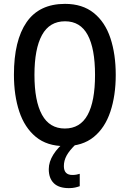

<svg xmlns="http://www.w3.org/2000/svg" viewBox="-20 -745 670 992"><path d="M578 -358Q578 -251 550 -167.5Q522 -84 464 -37Q406 10 315 10Q223 10 165 -38Q107 -86 79.5 -169Q52 -252 52 -359Q52 -536 117.5 -630.5Q183 -725 316 -725Q406 -725 464.5 -678Q523 -631 550.5 -548Q578 -465 578 -358ZM158 -358Q158 -223 197 -152Q236 -81 315 -81Q394 -81 432.5 -151Q471 -221 471 -358Q471 -494 433 -564.5Q395 -635 316 -635Q236 -635 197 -564Q158 -493 158 -358ZM310 113Q310 159 354 159Q367 159 376 157Q385 155 392 153V217Q381 221 367.5 224Q354 227 336 227Q284 227 258 201.5Q232 176 232 129Q232 91 256 53Q280 15 319 -14L372 0Q338 33 324 59Q310 85 310 113Z"/></svg>

Font: Noto Sans Condensed Medium
Style: Regular
Weight: 500
Width: 3
Designer: Monotype Design Team
Foundry: Monotype Imaging Inc.
Version: Version 2.013; ttfautohint (v1.8.4.7-5d5b)